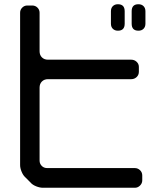

<svg xmlns="http://www.w3.org/2000/svg" viewBox="-20 -783 768 907"><path d="M634 -638Q649 -638 658 -647Q667 -656 667 -671V-730Q667 -745 658 -754Q649 -763 634 -763Q602 -763 602 -730V-671Q602 -638 634 -638ZM537 -638Q569 -638 569 -671V-730Q569 -763 537 -763Q522 -763 513 -754Q504 -745 504 -730V-671Q504 -656 513 -647Q522 -638 537 -638ZM124 79Q133 90 150.5 97Q168 104 183 104H617Q631 104 641.5 93.5Q652 83 652 69V46Q652 31 641.5 21Q631 11 617 11H203Q187 11 177 0.5Q167 -10 167 -24V-369Q167 -387 178 -398Q189 -409 207 -409H600Q615 -409 625.5 -419Q636 -429 636 -444V-467Q636 -481 625.5 -491Q615 -501 600 -501H207Q189 -501 178 -512Q167 -523 167 -541V-723Q167 -737 157 -747Q147 -757 132 -757H109Q95 -757 85 -747Q75 -737 75 -723V-3Q75 11 82 28Q89 45 99 54Z"/></svg>

Font: WDXL Lubrifont SC
Style: Regular
Weight: 400
Designer: [WDXL Lubrifont] Copyright 2020-2022 (c) NightFurySL2001, Skr-ZERO; [ZCOOL QingKe HuangYou] Copyright 2018-2022 (c) The 
Version: Version 2.001;hotconv 1.1.1;makeotfexe 2.6.0